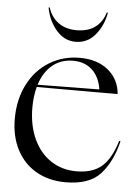

<svg xmlns="http://www.w3.org/2000/svg" viewBox="-53 -768 592 825"><g transform="rotate(5 243.0 -356.0)"><path d="M20 -238Q20 -321 53 -386Q86 -451 144.5 -487Q203 -523 276 -523Q352 -523 399 -484Q446 -445 451 -382H102Q91 -340 91 -293Q91 -216 118 -157.5Q145 -99 193 -67.5Q241 -36 303 -36Q373 -36 412.5 -70.5Q452 -105 475 -182L481 -181Q459 -91 411 -38Q363 15 260 15Q189 15 134.5 -16Q80 -47 50 -104.5Q20 -162 20 -238ZM371 -395Q363 -448 331 -478Q299 -508 248 -508Q196 -508 159 -477.5Q122 -447 105 -392ZM123 -727H128Q141 -686 172.5 -663Q204 -640 251 -640Q300 -640 331 -663Q362 -686 374 -727H379Q369 -670 335.5 -630Q302 -590 251 -590Q202 -590 167.5 -630.5Q133 -671 123 -727Z"/></g></svg>

Font: Nyght Serif Light
Style: Regular
Weight: 300
Designer: Maksym Kobuzan
Version: Version 0.410